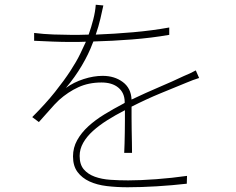

<svg xmlns="http://www.w3.org/2000/svg" viewBox="-20 -765 996 810"><path d="M505 -299Q466 -279 432 -257.5Q398 -236 372 -212.5Q346 -189 331 -162.5Q316 -136 316 -107Q316 -71 333.5 -50.5Q351 -30 380 -19.5Q409 -9 445.5 -6.5Q482 -4 521 -4Q572 -4 639 -9Q706 -14 769 -23L768 10Q707 17 641 21Q575 25 518 25Q472 25 430.5 20Q389 15 357.5 0.5Q326 -14 307 -39.5Q288 -65 288 -105Q288 -142 305.5 -173.5Q323 -205 352.5 -232Q382 -259 420.5 -282.5Q459 -306 501 -328L506 -331V-337Q505 -374 479 -395.5Q453 -417 408 -417Q354 -417 310.5 -397Q267 -377 229 -343Q210 -325 189 -300.5Q168 -276 144 -250L116 -271Q173 -328 212 -377Q251 -426 277 -466Q303 -506 318 -537Q333 -568 342 -588V-589Q325 -588 308 -588Q291 -588 275 -588Q243 -588 203.5 -589.5Q164 -591 124 -593V-626Q164 -621 206 -619.5Q248 -618 277 -618Q296 -618 315 -618Q334 -618 354 -619Q365 -650 373.5 -683Q382 -716 384 -745L416 -742Q411 -718 403.5 -686Q396 -654 384 -619Q462 -622 542 -629Q622 -636 694 -649V-618Q620 -605 536.5 -598.5Q453 -592 374 -590L371 -583Q354 -537 325 -488Q296 -439 258 -394Q291 -418 333 -431.5Q375 -445 413 -445Q463 -445 498 -419Q533 -393 535 -345Q596 -374 652.5 -398Q709 -422 755 -444Q770 -450 781.5 -455.5Q793 -461 806 -468L820 -436Q807 -432 793.5 -427Q780 -422 766 -416Q717 -396 657.5 -371.5Q598 -347 535 -315Q535 -295 535 -269Q535 -243 535.5 -216Q536 -189 536.5 -163.5Q537 -138 537 -120H504Q505 -137 505.5 -159.5Q506 -182 506.5 -206.5Q507 -231 507 -255.5Q507 -280 507 -300Z"/></svg>

Font: Kinto Sans Thin
Style: Regular
Weight: 100
Designer: Authors: Ryoko NISHIZUKA  (kana & ideographs); Paul D. Hunt (Latin, Greek & Cyrillic); Wenlong ZHANG  (bopomofo); Sandol
Foundry: Adobe Systems Incorporated, ookami Inc.
Version: Version 0.001